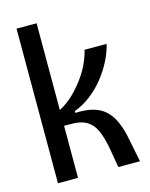

<svg xmlns="http://www.w3.org/2000/svg" viewBox="-106 -754 641 823"><g transform="rotate(-15 214.5 -343.0)"><path d="M48 0V-686H137V-301Q173 -320 201.5 -348Q230 -376 252 -407Q274 -438 287.5 -468.5Q301 -499 306 -523H404Q396 -488 377.5 -451.5Q359 -415 332.5 -381.5Q306 -348 272 -321.5Q238 -295 198 -280V-272Q243 -274 275 -265.5Q307 -257 328.5 -238Q350 -219 364 -190.5Q378 -162 387 -125L412 0H316L300 -93Q291 -139 277 -169.5Q263 -200 237.5 -215.5Q212 -231 166 -231H137V0Z"/></g></svg>

Font: Bricolage Grotesque 72pt SemiCondensed
Style: Regular
Weight: 400
Width: 4
Designer: Mathieu Triay
Foundry: Atelier Triay
Version: Version 1.001;gftools[0.9.33.dev8+g029e19f]